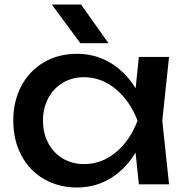

<svg xmlns="http://www.w3.org/2000/svg" viewBox="-20 -819 827 853"><path d="M575 -210 601 -283 575 -355 597 -566H731L701 -283L731 0H597ZM322 14Q240 14 175.5 -23.5Q111 -61 75 -128.5Q39 -196 39 -283Q39 -370 75 -437.5Q111 -505 175.5 -542.5Q240 -580 322 -580Q400 -580 465 -543Q530 -506 574.5 -439Q619 -372 637 -283Q618 -194 573.5 -127Q529 -60 464.5 -23Q400 14 322 14ZM353 -90Q432 -90 495 -142.5Q558 -195 591 -283Q558 -370 494.5 -423Q431 -476 353 -476Q301 -476 259.5 -451.5Q218 -427 194.5 -383Q171 -339 171 -283Q171 -227 194.5 -183Q218 -139 259.5 -114.5Q301 -90 353 -90ZM462 -627H337L210 -799H340Z"/></svg>

Font: Unbounded Variable
Style: Regular
Weight: 400
Designer: Luke Prowse, Jean-Baptiste Morizot, Fátima Lázaro, Florian Runge
Foundry: NaN
Version: Version 1.600;FEAKit 1.0